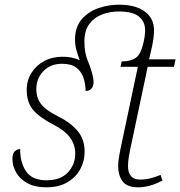

<svg xmlns="http://www.w3.org/2000/svg" viewBox="-20 -789 769 819"><path d="M177 10Q129 10 97 -7.5Q65 -25 49 -53Q33 -81 33 -111Q33 -134 43 -143.5Q53 -153 66 -153Q66 -94 92 -57Q118 -20 178 -20Q239 -20 270 -54Q301 -88 301 -133Q301 -172 278.5 -202.5Q256 -233 205 -259Q149 -288 121.5 -320Q94 -352 94 -405Q94 -446 114 -478Q134 -510 168.5 -528.5Q203 -547 247 -547Q290 -547 320 -532Q312 -554 306 -575.5Q300 -597 300 -620Q300 -673 328 -706Q356 -739 399 -754Q442 -769 487 -769Q558 -769 597.5 -740Q637 -711 637 -660Q637 -632 629 -593L616 -536H729L722 -504H610L544 -192Q533 -143 529.5 -120Q526 -97 526 -82Q526 -23 577 -23Q600 -23 620.5 -28Q641 -33 665 -43L673 -19Q619 10 570 10Q522 10 503 -15.5Q484 -41 484 -82Q484 -97 488 -121.5Q492 -146 502 -192L568 -504H494L499 -527Q523 -527 542 -533.5Q561 -540 571 -554Q583 -570 591 -603Q599 -636 599 -660Q599 -697 572.5 -718.5Q546 -740 487 -740Q448 -740 414.5 -727Q381 -714 360.5 -686Q340 -658 340 -611Q340 -564 354.5 -529.5Q369 -495 376 -463Q379 -451 379 -439V-438V-437Q379 -421 370 -411Q361 -401 345 -401Q345 -431 336 -457.5Q327 -484 305.5 -500.5Q284 -517 245 -517Q195 -517 165 -485.5Q135 -454 135 -409Q135 -370 156.5 -343.5Q178 -317 227 -293Q280 -267 310.5 -231Q341 -195 341 -142Q341 -102 322.5 -67.5Q304 -33 267.5 -11.5Q231 10 177 10Z"/></svg>

Font: Noto Serif ExtraLight
Style: Italic
Weight: 200
Italic angle: -12°
Designer: Monotype Design Team
Foundry: Monotype Imaging Inc.
Version: Version 2.014; ttfautohint (v1.8.4.7-5d5b)